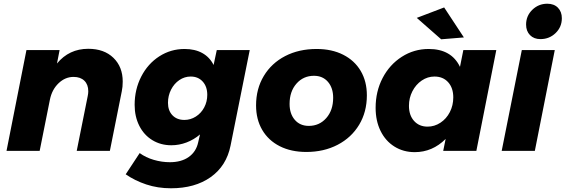

<svg xmlns="http://www.w3.org/2000/svg" viewBox="-20 -810 3037 1031"><path d="M639 -372Q639 -343 634 -320L570 0H392L451 -294Q454 -308 454 -320Q454 -356 433 -376.5Q412 -397 375 -397Q330 -397 294.5 -363Q259 -329 248 -275L193 0H15L122 -541H300L286 -469Q351 -548 454 -548Q539 -548 589 -499.5Q639 -451 639 -372Z M655 126 730 12Q763 36 806 48.5Q849 61 892 61Q954 61 993.5 33Q1033 5 1044 -45L1054 -88Q1021 -60 981.5 -45Q942 -30 900 -30Q843 -30 798 -57.5Q753 -85 728 -134.5Q703 -184 703 -247Q703 -330 738.5 -399Q774 -468 835.5 -507.5Q897 -547 971 -547Q1027 -547 1066.5 -525Q1106 -503 1127 -461L1144 -541H1321L1218 -28Q1196 81 1111.5 141Q1027 201 898 201Q827 201 765.5 180.5Q704 160 655 126ZM1093 -301Q1093 -345 1068.5 -372Q1044 -399 1004 -399Q971 -399 943 -380Q915 -361 898.5 -328.5Q882 -296 882 -258Q882 -216 906 -191Q930 -166 970 -166Q1003 -166 1031.5 -184Q1060 -202 1076.5 -233Q1093 -264 1093 -301Z M1950 -298Q1950 -209 1908.5 -140Q1867 -71 1793 -32.5Q1719 6 1625 6Q1543 6 1482 -25Q1421 -56 1388 -112.5Q1355 -169 1355 -244Q1355 -333 1396.5 -402Q1438 -471 1511.5 -509Q1585 -547 1680 -547Q1762 -547 1823 -516Q1884 -485 1917 -429Q1950 -373 1950 -298ZM1535 -252Q1535 -199 1563 -166.5Q1591 -134 1638 -134Q1695 -134 1732 -176Q1769 -218 1769 -285Q1769 -338 1741 -370.5Q1713 -403 1666 -403Q1609 -403 1572 -361Q1535 -319 1535 -252Z M1997 -231Q1997 -319 2034.5 -391Q2072 -463 2137.5 -505Q2203 -547 2282 -547Q2404 -547 2450 -451L2468 -541H2645L2538 0H2360L2373 -64Q2302 7 2207 7Q2146 7 2098 -23Q2050 -53 2023.5 -107Q1997 -161 1997 -231ZM2414 -287Q2414 -338 2386.5 -368.5Q2359 -399 2313 -399Q2276 -399 2244.5 -377.5Q2213 -356 2194.5 -320Q2176 -284 2176 -242Q2176 -191 2203.5 -160.5Q2231 -130 2276 -130Q2313 -130 2345 -151Q2377 -172 2395.5 -208Q2414 -244 2414 -287ZM2365 -770 2471 -609 2349 -599 2218 -714Z M2959 -541 2852 0H2674L2782 -541ZM2997 -712Q2997 -665 2963.5 -632.5Q2930 -600 2882 -600Q2847 -600 2826 -621.5Q2805 -643 2805 -678Q2805 -725 2838.5 -757.5Q2872 -790 2919 -790Q2955 -790 2976 -768.5Q2997 -747 2997 -712Z"/></svg>

Font: Gontserrat
Style: Bold Italic
Weight: 700
Italic angle: -11.3°
Designer: Julieta Ulanovsky
Foundry: Julieta Ulanovsky
Version: Version 6.001